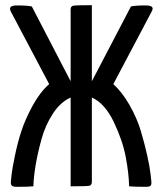

<svg xmlns="http://www.w3.org/2000/svg" viewBox="-20 -720 628 742"><path d="M253 -406V-684Q253 -696 263.5 -698Q274 -700 335 -700V-406L486 -695Q502 -699 543 -699Q560 -699 566.5 -694Q573 -689 567 -677L418 -395Q453 -363 481.5 -312.5Q510 -262 524.5 -213Q539 -164 549 -119Q559 -74 562 -46L565 -18Q566 -6 561.5 -2Q557 2 543 2Q499 2 479 0Q478 -49 466 -113Q454 -177 419.5 -249Q385 -321 335 -343V-17Q335 -4 324.5 -2Q314 0 253 0V-343Q214 -326 184.5 -281Q155 -236 140 -181Q125 -126 117.5 -80.5Q110 -35 109 0Q90 2 45 2Q31 2 26 -2.5Q21 -7 22 -18Q23 -29 25 -47.5Q27 -66 37.5 -117.5Q48 -169 63 -214.5Q78 -260 106 -311.5Q134 -363 170 -395L21 -677Q16 -689 22.5 -694Q29 -699 45 -699Q86 -699 103 -695Z"/></svg>

Font: Yanone Kaffeesatz
Style: Regular
Weight: 400
Designer: Yanone (Cyrillic: Daniel Pouzeot)
Foundry: Yanone
Version: Version 1.003;PS 001.003;hotconv 1.0.88;makeotf.lib2.5.64775